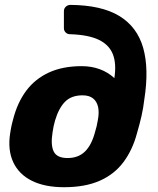

<svg xmlns="http://www.w3.org/2000/svg" viewBox="-20 -771 658 801"><path d="M247 10Q166.7 10 112.7 -16.9Q58.8 -43.8 35.2 -94.5Q11.6 -145.3 22.4 -214.9Q24.4 -227.2 25.8 -235.3Q27.1 -243.3 29.2 -251.8Q31.3 -260.4 34.9 -273.9Q52.8 -343.4 89.6 -392.7Q126.5 -442 184.1 -468.5Q241.8 -495 320.6 -495Q362 -495 396.5 -482.2Q431 -469.4 457.1 -445Q466.4 -505.8 450.7 -545.1Q435 -584.5 391.6 -605.2Q348.1 -625.9 272.1 -628.3Q260.9 -628.3 253.8 -635.7Q246.6 -643.1 246.6 -653.4V-724.5Q246.6 -735.1 254.1 -742.6Q261.5 -750 272.8 -750.6Q403.3 -749.7 477.9 -704.2Q552.5 -658.7 577.4 -571.1Q602.2 -483.4 581.9 -355.1Q578.2 -322.2 570.6 -288.1Q562.9 -254 551.4 -214.9Q532.9 -145.3 494.9 -94.5Q457 -43.8 396 -16.9Q335 10 247 10ZM262 -111.7Q306.7 -111.7 334.5 -138.9Q362.3 -166.1 376.4 -219.9Q380.4 -233.4 383.2 -244.4Q386 -255.4 388 -268.9Q394.3 -301 389.3 -324.3Q384.3 -347.5 368.3 -360.4Q352.4 -373.3 324.4 -373.3Q277.6 -373.3 251.2 -346.4Q224.9 -319.5 209.9 -268.9Q205.9 -255 203.6 -244.2Q201.4 -233.4 199.4 -219.9Q190.6 -166.1 204.1 -138.9Q217.5 -111.7 262 -111.7Z"/></svg>

Font: Rubik Light
Style: Italic
Weight: 300
Italic angle: -12°
Designer: Hubert and Fischer
Foundry: Hubert and Fischer
Version: Version 2.300;gftools[0.9.30]